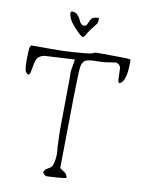

<svg xmlns="http://www.w3.org/2000/svg" viewBox="-93 -913 744 988"><g transform="rotate(10 278.5 -419.0)"><path d="M203.6 -847.7Q223.6 -843.8 226.6 -841.3Q243.7 -823.7 248 -811.5Q256.3 -789.6 271.5 -786.1Q286.6 -782.7 293 -800.8Q300.8 -821.8 308.6 -829.6Q314.9 -835.9 339.4 -838.4Q342.8 -838.9 344.2 -838.9Q344.7 -834.5 344.7 -824.7Q344.2 -815.4 339.8 -807.1Q304.2 -763.2 295.4 -745.6Q286.6 -728.5 279.8 -727.5Q270.5 -727.5 240.7 -759.3Q210.4 -791 202.9 -810.1Q195.3 -829.1 195.3 -835.4Q195.3 -841.8 198 -845Q200.7 -848.1 203.6 -847.7ZM36.1 -488.3Q30.3 -489.3 22.9 -499.5Q15.6 -509.8 15.6 -563.5Q15.6 -617.2 20.5 -629.9L25.4 -638.7H127Q197.3 -638.7 236.3 -641.6Q275.4 -644.5 284.2 -645.5Q293 -646.5 297.4 -646.5Q301.8 -646.5 308.6 -647.5Q315.4 -648.4 319.3 -648.9Q323.2 -649.4 328.1 -649.9Q333 -650.4 335.9 -651.4Q338.9 -652.3 341.8 -653.3Q344.7 -654.3 346.7 -655.3Q348.6 -656.2 353 -658.2Q357.4 -660.2 371.1 -660.2L486.3 -659.2Q528.3 -659.2 540 -656.2Q542 -652.3 542 -642.6Q542 -548.8 512.7 -529.3Q508.8 -526.4 507.3 -526.4Q505.9 -526.4 502.9 -528.3Q498 -534.2 498 -546.9L496.1 -601.6V-602.5Q494.1 -614.3 485.8 -621.1Q477.5 -627.9 466.8 -627.9H463.9L461.9 -626Q445.3 -625 426.3 -621.1Q407.2 -617.2 368.2 -617.2Q329.1 -617.2 314 -609.4Q298.8 -601.6 293.5 -576.2Q288.1 -550.8 285.2 -269.5L282.2 -43L301.8 -29.3H302.7Q314.5 -22.5 320.3 -9.8V-8.8L323.2 1Q313.5 4.9 276.9 7.3Q240.2 9.8 231 10.3Q221.7 10.7 217.3 10.3Q212.9 9.8 207.5 3.4Q202.1 -2.9 199.2 -5.9Q200.2 -9.8 204.1 -17.1Q208 -24.4 221.2 -30.8Q234.4 -37.1 240.2 -45.9Q246.1 -54.7 249.5 -74.7Q252.9 -94.7 252.9 -111.3Q252.9 -127.9 250 -145.5L247.1 -232.4L250 -512.7L249 -541L259.8 -606.4L102.5 -597.7H101.6Q76.2 -591.8 66.9 -578.1Q57.6 -564.5 52.7 -532.2Q47.9 -500 43 -491.2Z"/></g></svg>

Font: Drukaatie burti
Style: Thin
Weight: 100
Version: Version 0.14